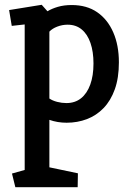

<svg xmlns="http://www.w3.org/2000/svg" viewBox="-20 -508 550 801"><path d="M44 273 30 216 83 201V-406L29 -400L18 -466L154 -488L178 -461Q196 -472 221.5 -479.5Q247 -487 279 -487Q342 -487 385.5 -457Q429 -427 452.5 -373Q476 -319 476 -248Q476 -183 459 -135.5Q442 -88 412 -57Q382 -26 342.5 -11Q303 4 258 4Q239 4 221 1Q203 -2 186 -8V190L305 215L304 273ZM257 -78Q293 -78 318 -98Q343 -118 356.5 -155Q370 -192 370 -243Q370 -292 357.5 -328.5Q345 -365 321 -385Q297 -405 262 -405Q240 -405 219 -397Q198 -389 186 -376V-97Q199 -88 218.5 -83Q238 -78 257 -78Z"/></svg>

Font: Kreon Medium
Style: Regular
Weight: 500
Version: Version 2.002